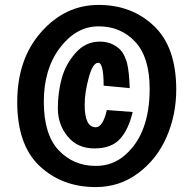

<svg xmlns="http://www.w3.org/2000/svg" viewBox="-20 -746 786 780"><path d="M696 -382Q696 -280 657 -190Q618 -100 542 -43Q466 14 369 14Q232 14 141 -71.5Q50 -157 50 -331.5Q50 -506 147.5 -616Q245 -726 380.5 -726Q516 -726 606 -640Q696 -554 696 -382ZM369 -72Q438 -72 488 -116Q588 -203 588 -385Q588 -513 529.5 -576Q471 -639 380.5 -639Q290 -639 224 -552.5Q158 -466 158 -333Q158 -200 218 -136Q278 -72 369 -72ZM324 -320Q324 -229 369 -229Q398 -229 414 -299L519 -291Q502 -219 467 -181Q432 -143 363.5 -143Q295 -143 255 -191.5Q215 -240 215 -305.5Q215 -371 231 -428.5Q247 -486 287.5 -531.5Q328 -577 385 -577Q417 -577 440.5 -564.5Q464 -552 476 -535Q488 -518 496 -490Q505 -454 507 -388L401 -398Q401 -491 379 -491Q357 -491 340.5 -430.5Q324 -370 324 -320Z"/></svg>

Font: Boogaloo
Style: Regular
Weight: 400
Designer: John Vargas Beltran
Foundry: John Vargas Beltran
Version: Version 1.002